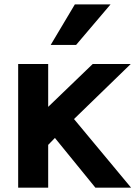

<svg xmlns="http://www.w3.org/2000/svg" viewBox="-20 -873 630 893"><path d="M64.5 0V-575.2H204.1V-376L411.1 -575.2H587.9L324.2 -319.3L589.8 0H423.8L235.4 -231.4L204.1 -199.2V0ZM215.8 -664.1 328.1 -852.5H494.1L334 -664.1Z"/></svg>

Font: Gothic A1 ExtraBold
Style: Regular
Weight: 800
Designer: HanYang I&C Co.,Ltd.
Foundry: HanYang I&C Co.,Ltd.
Version: Version 2.50